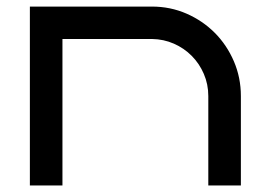

<svg xmlns="http://www.w3.org/2000/svg" viewBox="-20 -570 823 590"><path d="M171.9 0H71.8V-549.8H446.8Q503.4 -549.8 553.2 -528.1Q603 -506.3 640.1 -469Q677.2 -431.6 698.7 -381.6Q720.2 -331.5 720.2 -274.9V0H620.1V-274.9Q620.1 -311 606.4 -342.8Q592.8 -374.5 569.3 -398.2Q545.9 -421.9 514.4 -435.8Q482.9 -449.7 446.8 -450.2H171.9Z"/></svg>

Font: Bruno Ace
Style: Regular
Weight: 400
Designer: Astigmatic (AOETI)
Foundry: Astigmatic (AOETI)
Version: Version 1.000